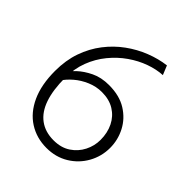

<svg xmlns="http://www.w3.org/2000/svg" viewBox="-184 -743 865 865"><g transform="rotate(45 248.5 -310.5)"><path d="M67 -285 84 -244Q99 -268 125 -290.5Q151 -313 185 -327.5Q219 -342 255 -342Q302 -342 335 -321.5Q368 -301 385.5 -265.5Q403 -230 403 -185Q403 -147 385.5 -112.5Q368 -78 335 -56Q302 -34 254 -34Q201 -34 164.5 -61Q128 -88 110 -140.5Q92 -193 92 -270Q92 -328 110.5 -376.5Q129 -425 161 -464Q193 -503 232.5 -530.5Q272 -558 314 -573Q356 -588 395 -590L377 -634Q329 -628 280.5 -609Q232 -590 188.5 -558.5Q145 -527 111 -483Q77 -439 57.5 -383.5Q38 -328 38 -260Q38 -172 66 -111Q94 -50 143.5 -18.5Q193 13 256 13Q315 13 361 -15Q407 -43 433 -89.5Q459 -136 459 -190Q459 -241 435.5 -286Q412 -331 367 -359Q322 -387 255 -387Q206 -387 169 -369Q132 -351 107 -327.5Q82 -304 67 -285Z"/></g></svg>

Font: Catamaran Thin ExtraLight
Style: Regular
Weight: 250
Version: Version 2.000